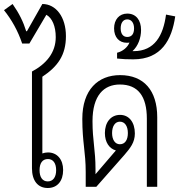

<svg xmlns="http://www.w3.org/2000/svg" viewBox="-50 -935 897 961"><path d="M280 -754C280 -850 230 -915 162 -915L85 -779H81C67 -825 46 -868 13 -915L-30 -884C8 -837 40 -780 61 -717H97L182 -861C211 -845 229 -804 229 -749C229 -671 181 -615 110 -577V-93C110 -31 139 6 189 6C237 6 266 -29 266 -84C266 -137 236 -172 190 -172C180 -172 170 -170 162 -167V-551C239 -602 280 -659 280 -754ZM190 -139C216 -139 231 -118 231 -83C231 -49 216 -27 189 -27C162 -27 148 -49 148 -83C148 -118 162 -139 190 -139Z M379 0H432L573 -160C602 -194 625 -222 625 -267C625 -323 596 -360 551 -360C504 -360 475 -322 475 -269C475 -223 497 -191 530 -182L428 -63V-89C428 -185 413 -231 413 -328C413 -459 471 -512 550 -512C641 -512 685 -453 685 -341V0H737V-348C737 -482 670 -559 551 -559C441 -559 362 -486 362 -340C362 -222 379 -174 379 -74ZM550 -213C525 -213 511 -237 511 -269C511 -302 525 -326 550 -326C576 -326 590 -302 590 -269C590 -235 576 -213 550 -213Z M617 -638C758 -638 810 -736 827 -853L781 -862C767 -757 724 -679 619 -679C617 -679 615 -679 613 -679C641 -704 656 -745 656 -785C656 -834 631 -867 587 -867C547 -867 521 -837 521 -793C521 -748 547 -721 584 -721C589 -721 594 -721 598 -722C589 -699 565 -678 536 -671V-642C562 -639 586 -638 617 -638ZM587 -750C566 -750 554 -766 554 -793C554 -820 566 -838 587 -838C608 -838 621 -820 621 -793C621 -765 609 -750 587 -750Z"/></svg>

Font: Noto Sans Thai Looped Condensed Light
Style: Regular
Weight: 300
Width: 3
Designer: Sasikarn Vongin, Ben Mitchell
Foundry: The Fontpad Ltd
Version: Version 1.001